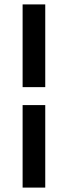

<svg xmlns="http://www.w3.org/2000/svg" viewBox="-20 -767 307 866"><path d="M82 -374V-747.1H184.1V-374ZM82 79.1V-293H184.1V79.1Z"/></svg>

Font: Metrophobic
Style: Regular
Weight: 400
Designer: vernon adams
Foundry: vernon adams
Version: Version 1.000